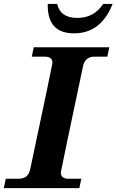

<svg xmlns="http://www.w3.org/2000/svg" viewBox="-50 -978 605 998"><path d="M362.3 0H-30.3L-20 -48.8H47.4Q96.2 -48.8 106.9 -97.7Q222.7 -644 222.7 -650.9Q222.7 -683.6 182.6 -683.6H115.2L125.5 -732.4H518.1L507.8 -683.6H441.4Q392.6 -683.6 381.8 -634.8Q266.1 -88.4 266.1 -81.5Q266.1 -48.8 306.2 -48.8H372.6ZM335 -804.7Q198.2 -804.7 198.2 -949.2V-957.5H247.1Q263.7 -884.8 351.6 -884.8Q438.5 -884.8 486.3 -957.5H535.2Q475.1 -804.7 335 -804.7Z"/></svg>

Font: Munson
Style: Bold Italic
Weight: 700
Italic angle: -12°
Designer: Paul James MIller
Foundry: High-Logic / Made with FontCreator
Version: Version 2.10;May 5, 2019;FontCreator 11.5.0.2430 64-bit